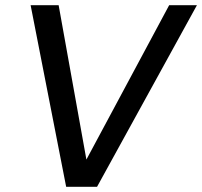

<svg xmlns="http://www.w3.org/2000/svg" viewBox="-20 -720 779 740"><path d="M235 0 98 -700H206L313 -105L632 -700H739L354 0Z"/></svg>

Font: DM Sans 10pt Medium
Style: Italic
Weight: 500
Italic angle: -10°
Version: Version 4.004;gftools[0.9.30]